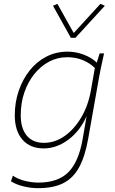

<svg xmlns="http://www.w3.org/2000/svg" viewBox="-20 -770 598 1000"><path d="M179 210Q140 210 101.5 200.5Q63 191 37 174L47 145Q75 164 111.5 172.5Q148 181 180 181Q281 181 335 128Q389 75 410 -43L431 -165Q397 -88 336 -42.5Q275 3 208 3Q137 3 97 -42.5Q57 -88 57 -170Q57 -237 77.5 -297Q98 -357 134.5 -403Q171 -449 221.5 -475Q272 -501 332 -501Q375 -501 416 -485.5Q457 -470 484 -444L499 -492H522Q512 -449 505.5 -416.5Q499 -384 495 -362L439 -46Q423 44 392.5 100.5Q362 157 310.5 183.5Q259 210 179 210ZM209 -26Q266 -26 316.5 -61.5Q367 -97 403.5 -159Q440 -221 454 -302L474 -416Q449 -441 412 -456.5Q375 -472 330 -472Q279 -472 235 -448.5Q191 -425 158 -383.5Q125 -342 106.5 -287.5Q88 -233 88 -170Q88 -101 119.5 -63.5Q151 -26 209 -26ZM349 -573 256 -740 279 -750 364 -598 503 -750 526 -740 373 -573Z"/></svg>

Font: Livvic Thin
Style: Italic
Weight: 250
Italic angle: -10°
Designer: Jacques Le Bailly, Baron von Fonthausen
Version: Version 1.001; ttfautohint (v1.8.2)